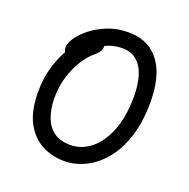

<svg xmlns="http://www.w3.org/2000/svg" viewBox="-128 -835 956 969"><g transform="rotate(20 350.0 -350.0)"><path d="M317 11Q249 11 194 -19Q139 -49 106.5 -111.5Q74 -174 74 -273Q74 -352 95.5 -418.5Q117 -485 150 -533.5Q183 -582 217 -609Q251 -636 276 -636Q293 -636 301 -629Q309 -622 309 -602Q309 -588 302.5 -576Q296 -564 282 -552Q248 -525 221 -482Q194 -439 178 -386Q162 -333 162 -273Q162 -217 178 -172Q194 -127 228 -101.5Q262 -76 318 -76Q377 -76 426.5 -115Q476 -154 506.5 -230.5Q537 -307 537 -417Q537 -477 523 -524Q509 -571 478.5 -598Q448 -625 400 -625Q361 -625 326.5 -612Q292 -599 263 -574.5Q234 -550 209 -515Q202 -506 191 -499Q180 -492 162 -492Q147 -492 137 -503.5Q127 -515 127 -531Q127 -553 147.5 -583.5Q168 -614 205 -643Q242 -672 292 -691.5Q342 -711 400 -711Q476 -711 526 -675Q576 -639 600.5 -573.5Q625 -508 625 -417Q625 -309 598.5 -228.5Q572 -148 527.5 -95Q483 -42 428 -15.5Q373 11 317 11Z"/></g></svg>

Font: Shantell Sans
Style: Regular
Weight: 400
Designer: Stephen Nixon, Anya Danilova, Shantell Martin
Foundry: Arrow Type
Version: Version 1.008;[ac192a2d6]